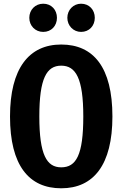

<svg xmlns="http://www.w3.org/2000/svg" viewBox="-20 -998 661 1035"><path d="M213 -978C170 -978 138 -945 138 -902C138 -859 170 -826 213 -826C257 -826 287 -859 287 -902C287 -945 257 -978 213 -978ZM417 -978C376 -978 343 -945 343 -902C343 -859 376 -826 417 -826C461 -826 491 -859 491 -902C491 -945 461 -978 417 -978ZM310 -758C136 -758 34 -629 34 -370C34 -106 136 17 310 17C485 17 586 -110 586 -370C586 -635 484 -758 310 -758ZM310 -644C389 -644 429 -575 429 -370C429 -163 391 -96 310 -96C232 -96 192 -163 192 -370C192 -575 231 -644 310 -644Z"/></svg>

Font: Glow Sans TC Compressed
Style: Bold
Weight: 700
Width: 2
Designer: Ryoko NISHIZUKA (kana, bopomofo & ideographs); Paul D. Hunt (Latin, Greek & Cyrillic); Sandoll Communications, Soo-young
Version: Version 0.93